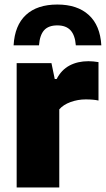

<svg xmlns="http://www.w3.org/2000/svg" viewBox="-20 -827 467 847"><path d="M53.5 -548.5H207L221.5 -478.5H230Q250.5 -518.5 286.5 -537.8Q322.5 -557 370 -557Q390.5 -557 414.5 -553V-383.5Q392.5 -388.5 358 -388.5Q323.5 -388.5 291.2 -376.8Q259 -365 241.5 -344.5V0H53.5ZM233 -807Q321 -807 371.5 -761Q422 -715 427 -627H314.5Q311 -672 291 -693.5Q271 -715 233 -715Q194 -715 174.8 -693.8Q155.5 -672.5 152 -627H40Q45 -715.5 94.5 -761.2Q144 -807 233 -807Z"/></svg>

Font: Encode Sans ExtraBold
Style: Regular
Weight: 800
Designer: Multiple Designers
Foundry: Impallari Type
Version: Version 2.000